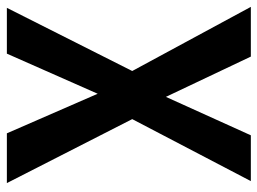

<svg xmlns="http://www.w3.org/2000/svg" viewBox="-118 -462 768 573"><g transform="rotate(90 266.5 -175.0)"><path d="M377.4 189H525.9L335 -185.1L520 -539.1H383.3L268.6 -285.6L148.4 -539.1H0L191.4 -185.1L2.9 189H139.6L259.3 -82Z"/></g></svg>

Font: Winston
Style: Bold
Weight: 700
Designer: Vernon Adams, Kim Jin-seong, David Berlow, Cristiano Sobral
Foundry: The Winston Project Authors
Version: Version 3.004